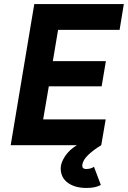

<svg xmlns="http://www.w3.org/2000/svg" viewBox="-20 -720 634 952"><path d="M150 -700H594L573 -572H268L242 -417H505L484 -292H222L194 -128H504L482 0Q445 22 417.5 48Q390 74 388 100V102Q388 118 407 118Q430 118 446 107L480 197Q454 212 409 212Q352 212 316.5 186.5Q281 161 281 114Q281 88 302 55.5Q323 23 361 0H33Z"/></svg>

Font: Oak Sans
Style: Bold Italic
Weight: 700
Italic angle: -9.5°
Foundry: Erik Kennedy, Walven
Version: Version 1.000